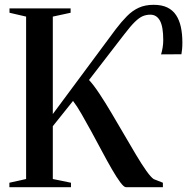

<svg xmlns="http://www.w3.org/2000/svg" viewBox="-20 -778 780 798"><path d="M19 0V-18.5L88.5 -34V-709L19.5 -725V-743H273.5V-725L199.5 -709V-304L461 -656.5Q485 -688 507.8 -711Q530.5 -734 557 -746Q583.5 -758 618.5 -758Q652.5 -758 675.2 -747Q698 -736 711.8 -715.2Q725.5 -694.5 731.8 -665.5Q738 -636.5 738 -600.5Q738 -585.5 736.8 -573.5Q735.5 -561.5 734 -552.5L649.5 -552Q653.5 -565.5 656 -580.5Q658.5 -595.5 658.5 -611.5Q658.5 -667 644.8 -692Q631 -717 605 -717Q588 -717 573.2 -710.8Q558.5 -704.5 540.5 -687Q522.5 -669.5 495 -633.5L350 -445.5Q369.5 -424.5 393.5 -388.2Q417.5 -352 443.5 -308Q469.5 -264 495.8 -219Q522 -174 545.5 -134.5Q569 -95 588.2 -68Q607.5 -41 619 -33.5L657 -18.5V0H503.5Q495 0 479.8 -20.5Q464.5 -41 445 -74.8Q425.5 -108.5 404 -149Q382.5 -189.5 360.5 -229.8Q338.5 -270 319 -304Q299.5 -338 283.5 -358.5L199.5 -253.5V-34L275 -18.5V0Z"/></svg>

Font: Merriweather 144pt
Style: Regular
Weight: 400
Version: Version 2.100